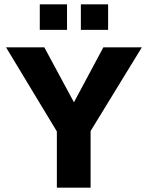

<svg xmlns="http://www.w3.org/2000/svg" viewBox="-20 -868 684 888"><path d="M164 -848H290V-730H164ZM354 -848H480V-730H354ZM243 -260 8 -649H185L322 -395L458 -649H636L399 -262V0H243Z"/></svg>

Font: Play
Style: Bold
Weight: 700
Designer: Jonas Hecksher (Cyrillic expansion: Cyreal)
Foundry: Jonas Hecksher, Playtype, e-types AS
Version: Version 2.101; ttfautohint (v1.5.65-e2d9)